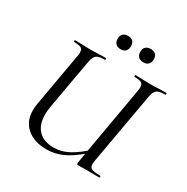

<svg xmlns="http://www.w3.org/2000/svg" viewBox="-182 -957 1091 1123"><g transform="rotate(30 363.5 -395.0)"><path d="M572 -542Q576 -561 576 -576Q576 -598 563 -605.5Q550 -613 516 -613Q514 -613 514 -619Q514 -625 516 -625L559 -624Q597 -622 620 -622Q643 -622 681 -624L725 -625Q727 -625 727 -619Q727 -613 725 -613Q695 -613 680 -607.5Q665 -602 657 -588Q649 -574 644 -544L562 -81Q558 -57 558 -50Q558 -27 573.5 -19.5Q589 -12 631 -12Q635 -12 635 -6Q635 0 631 0L548 -1L493 0Q485 0 482.5 -1.5Q480 -3 480 -9L491 -79Q434 -31 384.5 -9.5Q335 12 281 12Q198 12 148.5 -30.5Q99 -73 99 -147Q99 -165 102 -186L165 -544Q169 -561 169 -576Q169 -598 156 -605.5Q143 -613 108 -613Q106 -613 106 -619Q106 -625 108 -625L150 -624Q188 -622 211 -622Q235 -622 273 -624L317 -625Q319 -625 319 -619Q319 -613 317 -613Q286 -613 271 -607Q256 -601 248.5 -586.5Q241 -572 236 -542L179 -221Q173 -190 173 -162Q173 -92 209.5 -55Q246 -18 313 -18Q357 -18 399.5 -37.5Q442 -57 495 -102ZM518 -712Q496 -712 484 -724Q472 -736 472 -758Q472 -779 484 -790.5Q496 -802 518 -802Q539 -802 551 -790.5Q563 -779 563 -758Q563 -736 551 -724Q539 -712 518 -712ZM319 -758Q319 -779 331 -790.5Q343 -802 365 -802Q386 -802 397.5 -790.5Q409 -779 409 -758Q409 -736 397.5 -724Q386 -712 365 -712Q343 -712 331 -724Q319 -736 319 -758Z"/></g></svg>

Font: CormorantInfant-MediumItalic
Style: Italic
Weight: 500
Italic angle: -10°
Designer: Christian Thalmann (Catharsis Fonts)
Foundry: Catharsis Fonts
Version: Version 3.303